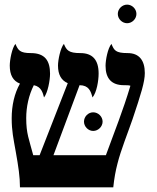

<svg xmlns="http://www.w3.org/2000/svg" viewBox="-20 -806 675 826"><path d="M435.5 -138.2H210L322.3 -439.5C362.3 -439 370.6 -414.1 377.9 -386.7C396 -408.2 404.3 -459 404.3 -489.7C404.3 -548.8 377.9 -577.6 325.7 -577.6C275.4 -577.6 266.1 -589.8 254.9 -617.2C240.2 -600.1 229.5 -548.3 229.5 -523.9C229.5 -484.9 243.7 -460 271.5 -448.2L150.4 -138.2H123C104.5 -208.5 92.8 -231 92.8 -297.9C92.8 -346.7 104 -397 125.5 -439.5C158.2 -433.1 164.6 -405.3 169.4 -386.7C185.5 -407.2 195.3 -460.4 195.3 -488.8C195.3 -544.4 173.8 -577.6 112.8 -577.6C65.4 -577.6 58.1 -589.8 46.4 -617.2C31.7 -599.6 22 -548.3 22 -523.9C22 -482.9 36.6 -457.5 65.9 -446.3C42 -404.3 30.3 -352.1 30.3 -296.9C30.3 -243.2 37.6 -210.4 47.9 -152.8C59.1 -89.8 65.9 -45.4 65.9 0H467.3C471.2 -38.1 477.5 -72.3 485.4 -102.1C499.5 -159.2 531.2 -237.8 550.3 -293.5C586.9 -402.3 603 -454.1 603 -491.7C603 -546.4 578.6 -577.6 529.3 -577.6C476.6 -577.6 470.7 -589.8 459.5 -617.2C443.8 -599.1 434.1 -548.3 434.1 -522.9C434.1 -467.8 460.4 -439.5 513.2 -439.5C526.9 -439.5 535.2 -439.5 541 -437C508.8 -329.1 474.1 -244.1 435.5 -138.2ZM421.4 -282.7C421.4 -304.2 402.8 -322.8 380.9 -322.8C359.4 -322.8 341.3 -304.2 341.3 -282.7C341.3 -261.7 359.4 -242.7 380.9 -242.7C402.8 -242.7 421.4 -261.7 421.4 -282.7ZM566.9 -746.1C566.9 -767.6 548.3 -786.1 526.9 -786.1C505.4 -786.1 486.8 -767.6 486.8 -746.1C486.8 -724.6 505.4 -706.1 526.9 -706.1C548.3 -706.1 566.9 -724.6 566.9 -746.1Z"/></svg>

Font: Cardo
Style: Italic
Weight: 400
Designer: David J. Perry
Foundry: David J. Perry
Version: Version 0.99